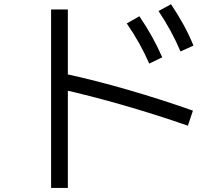

<svg xmlns="http://www.w3.org/2000/svg" viewBox="-20 -832 1040 918"><path d="M693.6 -528Q671 -579 645.3 -625.1Q619.6 -671.3 586 -720L646.4 -754.3Q679.7 -705.3 706 -658.2Q732.4 -611 755.7 -558ZM843 -586Q821 -637.6 795.6 -684.1Q770.3 -730.6 738 -779.3L797.7 -811.7Q830.4 -762.7 856.7 -715.2Q883 -667.7 905 -614ZM878.3 -231Q721.3 -285.6 565.3 -330.3Q409.3 -375 270.3 -406L289.7 -479.4Q433.7 -448.4 592.5 -402.4Q751.4 -356.4 902.4 -303ZM224.3 66.7V-786.7H304.4V66.7Z"/></svg>

Font: M PLUS 1 Thin
Style: Regular
Weight: 100
Designer: Coji Morishita
Foundry: UNDERFOREST DESIGN
Version: Version 1.001